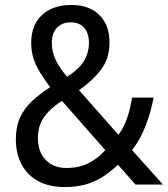

<svg xmlns="http://www.w3.org/2000/svg" viewBox="-20 -745 679 775"><path d="M268 -725Q317 -725 351 -706.5Q385 -688 403.5 -654.5Q422 -621 422 -572Q422 -510 388.5 -465Q355 -420 299 -381L458 -201Q480 -230 493 -268Q506 -306 513 -351H600Q589 -292 567.5 -236.5Q546 -181 513 -139L638 0H527L456 -80Q428 -53 396.5 -32.5Q365 -12 327.5 -1Q290 10 242 10Q179 10 135 -13.5Q91 -37 67.5 -80.5Q44 -124 44 -184Q44 -232 60 -268.5Q76 -305 107.5 -335Q139 -365 182 -393Q162 -421 144.5 -448Q127 -475 116.5 -505.5Q106 -536 106 -572Q106 -620 125.5 -654Q145 -688 181.5 -706.5Q218 -725 268 -725ZM230 -338Q198 -317 176.5 -295Q155 -273 144 -247.5Q133 -222 133 -187Q133 -132 164.5 -99.5Q196 -67 248 -67Q300 -67 338.5 -87Q377 -107 405 -139ZM265 -655Q232 -655 210.5 -633.5Q189 -612 189 -572Q189 -537 205 -503Q221 -469 251 -435Q299 -466 319 -499Q339 -532 339 -573Q339 -611 319.5 -633Q300 -655 265 -655Z"/></svg>

Font: Noto Sans Hebrew SemiCondensed
Style: Regular
Weight: 400
Width: 4
Designer: Monotype Design Team
Foundry: Monotype Imaging Inc.
Version: Version 2.003